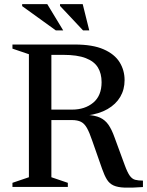

<svg xmlns="http://www.w3.org/2000/svg" viewBox="-20 -886 698 910"><path d="M321.5 -366.5Q382.5 -366.5 422 -399.5Q461.5 -432.5 461.5 -496.5Q461.5 -537.5 444 -566.2Q426.5 -595 386.5 -610.5Q346.5 -626 279.5 -626H134.5L144.5 -675H334.5Q419.5 -675 471.2 -652.2Q523 -629.5 546.8 -591.2Q570.5 -553 570.5 -506Q570.5 -462 550 -427Q529.5 -392 489.8 -369Q450 -346 391.5 -338.5V-341.5Q430 -339.5 454 -328.5Q478 -317.5 493.8 -295Q509.5 -272.5 523 -234.5L571.5 -102.5Q584 -68.5 595.2 -53Q606.5 -37.5 621 -33.8Q635.5 -30 657.5 -30V0.5Q604 4.5 571 3.2Q538 2 518.2 -7Q498.5 -16 486.8 -35Q475 -54 464 -85.5L417 -219.5Q404 -258 392.2 -279Q380.5 -300 364 -308.5Q347.5 -317 320 -317H143L133 -366.5ZM223.5 -675V-46L301.5 -19.5V0H39V-19.5L117 -46V-629L39 -655.5V-675ZM279.5 -742H244.5L85 -857V-866.5H204ZM403 -742H373.5L264.5 -858V-866.5H372Z"/></svg>

Font: Newsreader 24pt Medium
Style: Regular
Weight: 500
Designer: Hugues Gentile
Foundry: Production Type
Version: Version 1.003